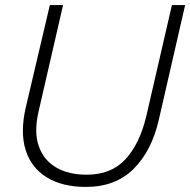

<svg xmlns="http://www.w3.org/2000/svg" viewBox="-20 -724 748 755"><path d="M318 11Q225 11 164 -26.5Q103 -64 81 -133.5Q59 -203 81 -300L176 -704H228L132 -287Q113 -206 132 -150.5Q151 -95 200 -66Q249 -37 321 -37Q417 -37 473 -97.5Q529 -158 555 -266L656 -704H708L604 -251Q576 -130 505 -59.5Q434 11 318 11Z"/></svg>

Font: Prodigy Sans Light
Style: Italic
Weight: 300
Italic angle: -13°
Designer: Wei Huang
Foundry: Wei Huang
Version: Version 1.003; ttfautohint (v1.8.3)